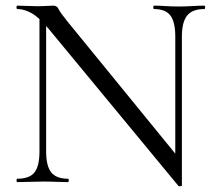

<svg xmlns="http://www.w3.org/2000/svg" viewBox="-20 -645 767 680"><path d="M119.8 -108.6V-602L143.4 -600V-108.6Q143.4 -57.2 161.4 -34.6Q179.4 -12 220.8 -12Q223.6 -12 223.6 -6Q223.6 0 220.8 0Q201.2 0 180.1 -1Q159 -2 133.4 -2Q108.2 -2 84.9 -1Q61.6 0 40.8 0Q38.6 0 38.6 -6Q38.6 -12 40.8 -12Q84.8 -12 102.3 -34.6Q119.8 -57.2 119.8 -108.6ZM624.2 11.8Q624.2 14 619.3 14.5Q614.4 15 612.4 14L152.2 -543Q117.8 -584 91.6 -598.5Q65.4 -613 41.2 -613Q38.4 -613 38.4 -619Q38.4 -625 41.2 -625Q58.8 -625 77.4 -624Q96 -623 110.8 -623Q129.2 -623 145 -624Q160.8 -625 168.8 -625Q181.8 -625 187.1 -613.5Q192.4 -602 215.6 -573L616.2 -82ZM624.2 -515.4V11.8L600.8 -19V-515.4Q600.8 -566.8 583.6 -589.9Q566.4 -613 525 -613Q523 -613 523 -619Q523 -625 525 -625Q545.4 -625 566.5 -623.5Q587.6 -622 613.2 -622Q637 -622 660.6 -623.5Q684.2 -625 703.8 -625Q706.6 -625 706.6 -619Q706.6 -613 703.8 -613Q661.4 -613 642.8 -589.9Q624.2 -566.8 624.2 -515.4Z"/></svg>

Font: Cormorant Garamond Light
Style: Regular
Weight: 300
Designer: Christian Thalmann (Catharsis Fonts)
Foundry: Catharsis Fonts
Version: Version 4.001